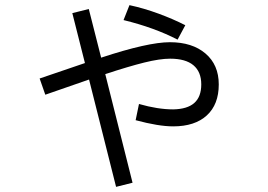

<svg xmlns="http://www.w3.org/2000/svg" viewBox="-20 -650 1040 746"><path d="M670 -496Q579 -543 460 -572L483 -630Q539 -618 596 -597Q653 -576 700 -552ZM830 -322Q830 -244 783.5 -201.5Q737 -159 653 -159Q596 -159 507 -183L520 -246Q593 -225 653 -225Q708 -226 735 -250Q762 -274 762 -322Q762 -371 731.5 -396.5Q701 -422 641 -422Q601 -422 540.5 -407Q480 -392 389 -362L495 60L431 76L326 -341L156 -282L134 -345L310 -405L261 -599L325 -615L373 -426Q555 -486 640 -486Q727 -486 778.5 -442Q830 -398 830 -322Z"/></svg>

Font: IBM Plex Sans SC
Style: Regular
Weight: 400
Designer: Mike Abbink; Paul van der Laan; Pieter van Rosmalen; Eunyou Noh; Wujin Sim; Chorong Kim; Dohee Lee; Yejin We; Jinhee Kim
Foundry: Sandoll Inc.
Version: Version 1.000